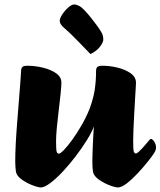

<svg xmlns="http://www.w3.org/2000/svg" viewBox="-20 -814 708 847"><path d="M159.4 13Q153.1 13 136.5 8Q120 3 100.9 -6.7Q81.8 -16.3 67.4 -29Q52.9 -41.7 50.2 -57Q48.9 -66.5 48.1 -77Q47.2 -87.5 47.2 -100Q47.2 -133.9 49.4 -179Q51.7 -224 55.7 -273.3Q59.7 -322.6 63.3 -368.3Q66.9 -414 69.6 -449.4Q72.3 -484.7 73.1 -501.6Q73.1 -513.2 78.9 -518.6Q84.6 -524 100.2 -524Q133.9 -524 168.8 -515.7Q203.7 -507.4 227.4 -490.8Q251.2 -474.3 250.9 -448.7Q250.7 -432.9 247.2 -399Q243.7 -365 238.8 -325Q233.8 -285 230.5 -248.9Q227.3 -212.9 227.3 -191.7Q227.3 -153.9 229.9 -145.1Q232.6 -136.2 239.5 -136.2Q246.3 -136.2 262.1 -152.5Q277.9 -168.8 298.3 -196.8Q318.7 -224.9 339.2 -260.2Q359.7 -295.6 374.8 -333Q391.7 -378.2 397.8 -417.5Q403.8 -456.8 403.8 -501.4Q403.8 -513.2 409.6 -518.6Q415.4 -524 431.2 -524Q464.6 -524 498.7 -515.7Q532.7 -507.4 556.3 -490.8Q579.9 -474.3 579.9 -448.7Q579.9 -445.9 578.7 -425.3Q577.5 -404.8 575.6 -373.4Q573.7 -342 571.9 -307.7Q570 -273.5 568.7 -242.5Q567.5 -211.6 567.5 -192.5Q567.5 -154.7 570.1 -145.8Q572.7 -136.9 579.7 -136.9Q583.7 -136.9 591.1 -143.6Q598.6 -150.3 607.2 -159.6Q615.9 -168.9 623.5 -178.1Q631 -187.2 635.2 -191.9Q639.5 -197 641.4 -199Q643.3 -201 646 -201Q652.8 -201 660.6 -188.8Q668.3 -176.7 668.3 -162.9Q668.3 -156.9 665.9 -150.6Q663.6 -144.3 659.3 -137.8Q651.1 -124.8 631.3 -100.1Q611.6 -75.3 586.9 -49Q562.3 -22.8 539.2 -4.9Q516 13 499.3 13Q492.8 13 476.2 8Q459.6 3 440.6 -6.7Q421.5 -16.3 407.2 -29Q392.9 -41.7 390.1 -57Q388.9 -66.5 388.1 -77Q387.4 -87.5 387.4 -100Q387.4 -114.5 388 -134.7Q388.6 -155 389.7 -177.1Q390.9 -199.2 391.8 -220Q392.8 -240.7 394.1 -256Q385.2 -231.2 363.7 -196.5Q342.3 -161.9 314.6 -125.5Q286.9 -89.1 257.4 -57.5Q227.8 -25.9 201.9 -6.5Q176.1 13 159.4 13ZM378.8 -575.6Q373.2 -581.9 359.2 -596.1Q345.2 -610.4 328.4 -627.9Q311.5 -645.5 294.5 -661.9Q277.5 -678.4 264.8 -689.1Q253.2 -699.2 248.3 -706.9Q243.5 -714.7 243.5 -721Q243.5 -733.8 254.9 -750.8Q266.3 -767.9 281.4 -781.1Q296.4 -794.3 306.7 -794.3Q316.2 -794.3 328.3 -788.4Q340.3 -782.5 357.7 -763.4Q369.7 -750.4 382.8 -733.8Q395.8 -717.3 407.2 -702Q418.5 -686.7 425 -675.5Q431 -666.7 433.4 -657.8Q435.7 -648.9 435.7 -638.9Q435.7 -627.2 420.7 -607.6Q405.7 -588 378.8 -575.6Z"/></svg>

Font: Briem Hand Thin
Style: Regular
Weight: 100
Designer: Gunnlaugur SE Briem, Eben Sorkin
Foundry: Sorkin Type Co.
Version: Version 1.003